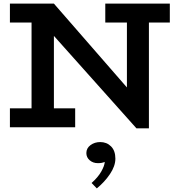

<svg xmlns="http://www.w3.org/2000/svg" viewBox="-20 -706 980 1065"><path d="M737 6 119 -686H279L684 -221V-669H806V6ZM35 0V-105H397V0ZM155 -15V-686H279V-15ZM35 -581V-686H279L277 -581ZM564 -581V-686H922V-581ZM620 174Q620 215 590 259.5Q560 304 517 339L488 309Q524 277 542 245Q560 213 561 192Q552 196 543 197.5Q534 199 523 199Q496 199 477.5 183Q459 167 459 143Q459 116 482 99Q505 82 536 82Q572 82 596 106Q620 130 620 174Z"/></svg>

Font: BioRhyme
Style: Bold
Weight: 700
Designer: Aoife Mooney
Foundry: Aoife Mooney Type
Version: Version 1.600;gftools[0.9.33]